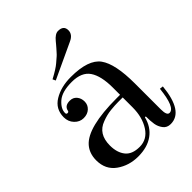

<svg xmlns="http://www.w3.org/2000/svg" viewBox="-199 -791 923 923"><g transform="rotate(-45 262.5 -330.0)"><path d="M312 -653Q334 -680 354 -680Q392 -680 392 -647Q392 -618 358 -603L178 -519L171 -534Q218 -559 237.5 -576Q257 -593 262.5 -597.5Q268 -602 278 -613.5Q288 -625 290 -627Q292 -629 302 -641ZM241 -480Q360 -480 398.5 -426.5Q437 -373 437 -240V-63Q437 -22 455 -22Q492 -22 504 -137L522 -135Q507 20 421 20Q396 20 382.5 2Q369 -16 365.5 -37.5Q362 -59 362 -91H356Q343 -38 303 -9Q263 20 200.5 20Q138 20 91 -13.5Q44 -47 44 -110Q44 -157 71 -188Q127 -252 325 -252Q336 -252 348 -252V-301Q348 -380 321 -420Q294 -460 227.5 -460Q161 -460 130 -433Q99 -406 99 -377Q99 -368 107.5 -368Q116 -368 117 -377Q123 -403 157 -403Q179 -403 192 -387.5Q205 -372 205 -349.5Q205 -327 188.5 -311.5Q172 -296 145.5 -296Q119 -296 99.5 -316.5Q80 -337 80 -367Q80 -423 127 -451.5Q174 -480 241 -480ZM348 -167V-234Q338 -234 316.5 -234Q295 -234 265.5 -231Q236 -228 205 -216Q141 -193 141 -114Q141 -66 164 -37Q187 -8 238 -8Q289 -8 318.5 -54Q348 -100 348 -167Z"/></g></svg>

Font: Elsie Swash Caps
Style: Regular
Weight: 400
Designer: Alejandro Inler
Foundry: Alejandro Inler
Version: 1.003